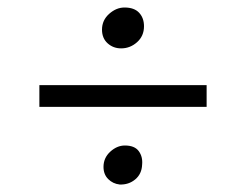

<svg xmlns="http://www.w3.org/2000/svg" viewBox="-20 -644 656 512"><path d="M364 -574Q364 -548 345.5 -531.5Q327 -515 303 -515Q282 -515 267 -528.5Q252 -542 252 -565Q252 -590 271 -607Q290 -624 312 -624Q338 -624 351 -610Q364 -596 364 -574ZM531 -359H85V-417H531ZM359 -205Q358 -180 340.5 -165.5Q323 -151 299 -152Q281 -154 268.5 -166.5Q256 -179 256 -199Q256 -223 274 -239.5Q292 -256 313 -256Q339 -256 350 -241Q361 -226 359 -205Z"/></svg>

Font: Martel Light
Style: Regular
Weight: 300
Designer: Dan Reynolds
Foundry: Dan Reynolds
Version: Version 1.001; ttfautohint (v1.1) -l 5 -r 5 -G 72 -x 0 -D la